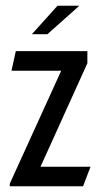

<svg xmlns="http://www.w3.org/2000/svg" viewBox="-20 -648 350 668"><path d="M14 -9 193 -402H20L35 -470H284V-428L121 -68H295L269 0H14ZM91 -529 180 -628H256L145 -529Z"/></svg>

Font: Smooch Sans Thin SemiBold
Style: Regular
Weight: 600
Version: Version 1.010